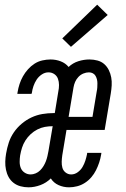

<svg xmlns="http://www.w3.org/2000/svg" viewBox="-20 -792 540 820"><path d="M102 8Q84 8 67.5 3.5Q51 -1 38 -11Q25 -21 17 -35.5Q9 -50 5.5 -67Q2 -84 2.5 -101.5Q3 -119 6 -136Q10 -160 17.5 -183Q25 -206 39 -226.5Q53 -247 72.5 -263.5Q92 -280 114.5 -290.5Q137 -301 161 -305Q185 -309 208 -309H214L229 -401Q232 -415 232 -429Q232 -443 227.5 -455.5Q223 -468 212 -475.5Q201 -483 187 -483Q172 -483 158.5 -474Q145 -465 136.5 -452Q128 -439 123 -424.5Q118 -410 116 -395Q115 -394 115 -393Q115 -392 115 -391H54Q54 -393 54.5 -394.5Q55 -396 55 -398Q58 -416 63.5 -433Q69 -450 78 -466Q87 -482 99.5 -496Q112 -510 127.5 -520Q143 -530 161 -534Q179 -538 196 -538Q219 -538 239.5 -530Q260 -522 273 -506Q291 -523 314.5 -530.5Q338 -538 362 -538Q380 -538 396.5 -533.5Q413 -529 425 -518.5Q437 -508 444.5 -493Q452 -478 455 -461.5Q458 -445 457 -427.5Q456 -410 453 -392L427 -237H264L246 -129Q244 -115 243.5 -101.5Q243 -88 246.5 -75.5Q250 -63 260.5 -55Q271 -47 284 -47Q299 -47 312 -56.5Q325 -66 332.5 -79Q340 -92 344.5 -106Q349 -120 352 -135Q352 -136 352 -137Q352 -138 352 -139H413Q413 -137 412.5 -135.5Q412 -134 412 -132Q409 -114 403.5 -97.5Q398 -81 390 -65Q382 -49 370 -35Q358 -21 342.5 -11Q327 -1 309.5 3.5Q292 8 275 8Q251 8 230 -1.5Q209 -11 197 -30Q178 -11 152.5 -1.5Q127 8 102 8ZM273 -293H375L393 -401Q395 -410 395.5 -418.5Q396 -427 396 -436Q396 -445 394 -453Q392 -461 388 -468Q384 -475 376.5 -479Q369 -483 360 -483Q348 -483 336 -478Q324 -473 315 -463.5Q306 -454 301 -442.5Q296 -431 294 -419ZM111 -47Q121 -47 132 -51.5Q143 -56 151.5 -64.5Q160 -73 166 -83Q172 -93 176 -103.5Q180 -114 182.5 -125Q185 -136 187 -147L205 -253Q188 -253 171.5 -250Q155 -247 139.5 -239Q124 -231 111 -219Q98 -207 88.5 -192Q79 -177 74 -161Q69 -145 66 -128Q64 -115 64 -100.5Q64 -86 69 -74Q74 -62 85.5 -54.5Q97 -47 111 -47ZM283 -592 246 -628 395 -772 440 -728Z"/></svg>

Font: Iosevka Slab Light Oblique
Style: Regular
Weight: 300
Italic angle: -9°
Monospace: yes
Designer: Belleve Invis
Foundry: Belleve Invis
Version: Version 11.1.1; ttfautohint (v1.8.3)